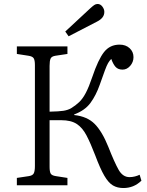

<svg xmlns="http://www.w3.org/2000/svg" viewBox="-20 -934 741 968"><path d="M602 14Q572 14 549.5 1Q527 -12 506 -48Q485 -84 460 -151Q437 -211 416.5 -250.5Q396 -290 367 -309Q338 -328 289 -328H230V-93Q230 -69 235.5 -59Q241 -49 262 -46L320 -37V0H65V-37L125 -46Q145 -49 150.5 -60.5Q156 -72 156 -97V-606Q156 -630 150 -640Q144 -650 123 -653L65 -662V-700H320V-662L260 -653Q240 -650 235 -638.5Q230 -627 230 -602V-371Q278 -372 300 -375.5Q322 -379 338 -388Q361 -402 379 -419Q397 -436 412.5 -465.5Q428 -495 445 -545Q475 -634 504.5 -671.5Q534 -709 583 -709Q614 -709 633.5 -691Q653 -673 653 -646Q653 -621 636.5 -602Q620 -583 598 -583Q575 -583 562.5 -597Q550 -611 541 -637Q532 -628 525 -616Q518 -604 509 -579.5Q500 -555 483 -507Q464 -453 436 -415Q408 -377 354 -357V-354Q420 -347 457.5 -309Q495 -271 526 -194Q557 -115 578 -78Q599 -41 633 -41Q647 -41 660.5 -44.5Q674 -48 684 -53L693 -23Q673 -4 650.5 5Q628 14 602 14ZM326 -751 309 -775 435 -892Q447 -903 455 -908.5Q463 -914 472 -914Q486 -914 496 -901Q506 -888 506 -874Q506 -858 496.5 -846Q487 -834 469 -825Z"/></svg>

Font: Literata 12pt Light
Style: Regular
Weight: 300
Designer: Latin by Veronika Burian and Jose Scaglione. Greek by Irene Vlachou. Cyrillic by Vera Evstafieva.
Foundry: TypeTogether
Version: Version 3.002